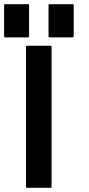

<svg xmlns="http://www.w3.org/2000/svg" viewBox="-44 -898 425 916"><path d="M202.1 -674.8Q202.1 -452.1 202.1 -6.8Q202.1 -3.9 201.2 -2.9Q199.2 -2 197.3 -2Q160.2 -2 85 -2Q83 -2 82 -2.9Q80.1 -3.9 80.1 -6.8Q80.1 -89.8 80.1 -256.8Q80.1 -396.5 80.1 -674.8Q80.1 -676.8 82 -677.7Q83 -679.7 85 -679.7Q122.1 -679.7 197.3 -679.7Q199.2 -679.7 201.2 -677.7Q202.1 -676.8 202.1 -675.8Q202.1 -674.8 202.1 -674.8ZM89.8 -719.7Q53.7 -719.7 -19.5 -719.7Q-22.5 -719.7 -23.4 -721.7Q-24.4 -722.7 -24.4 -724.6Q-24.4 -743.2 -24.4 -780.3Q-24.4 -811.5 -24.4 -873Q-24.4 -875 -23.4 -877Q-22.5 -877.9 -19.5 -877.9Q16.6 -877.9 89.8 -877.9Q92.8 -877.9 93.8 -877Q94.7 -875 94.7 -873Q94.7 -823.2 94.7 -724.6Q94.7 -722.7 93.8 -721.7Q92.8 -719.7 89.8 -719.7ZM307.6 -873Q307.6 -823.2 307.6 -724.6Q307.6 -722.7 305.7 -721.7Q304.7 -719.7 301.8 -719.7Q265.6 -719.7 192.4 -719.7Q190.4 -719.7 188.5 -721.7Q187.5 -722.7 187.5 -724.6Q187.5 -774.4 187.5 -873Q187.5 -875 188.5 -877Q190.4 -877.9 192.4 -877.9Q228.5 -877.9 301.8 -877.9Q304.7 -877.9 306.6 -877Q307.6 -876 307.6 -874Q307.6 -874 307.6 -873Z"/></svg>

Font: Typeface
Style: Regular
Weight: 400
Version: Version 1.0